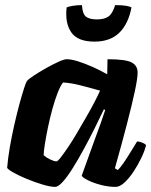

<svg xmlns="http://www.w3.org/2000/svg" viewBox="-20 -732 593 752"><path d="M196 0Q178 0 147.5 -9Q117 -18 85.5 -31Q54 -44 32 -56.5Q10 -69 8 -75Q11 -112 18.5 -155.5Q26 -199 36 -243Q46 -287 56 -324Q66 -361 74 -385.5Q82 -410 85 -414Q90 -421 111 -435Q132 -449 158.5 -464Q185 -479 208 -489.5Q231 -500 241 -500Q260 -500 286.5 -491.5Q313 -483 342.5 -470Q372 -457 400 -441L401 -500Q472 -500 495.5 -487.5Q519 -475 519 -448Q519 -425 508 -374Q497 -323 477.5 -247.5Q458 -172 430 -73L441 -66Q452 -76 465.5 -96Q479 -116 493 -139Q507 -162 517 -178Q526 -178 538 -173Q550 -168 552 -163Q547 -142 534 -114.5Q521 -87 503.5 -60.5Q486 -34 467.5 -17Q449 0 433 0Q404 0 374 -8Q344 -16 323.5 -26.5Q303 -37 300 -44L348 -177Q355 -196 361 -212.5Q367 -229 374.5 -249.5Q382 -270 392 -301L387 -304Q371 -270 350.5 -229Q330 -188 308 -147.5Q286 -107 265 -73.5Q244 -40 226 -20Q208 0 196 0ZM201 -100Q206 -100 218 -115.5Q230 -131 247 -156Q264 -181 282 -212Q300 -243 318 -274Q336 -305 350 -332Q364 -359 372 -377Q319 -392 288 -399.5Q257 -407 227 -409Q217 -397 206 -369Q195 -341 185 -304.5Q175 -268 167.5 -231.5Q160 -195 155.5 -166Q151 -137 151 -124Q161 -115 176.5 -107.5Q192 -100 201 -100ZM350 -569Q284 -569 259 -605.5Q234 -642 241 -703Q247 -706 264 -709Q281 -712 301 -712Q303 -678 316.5 -667Q330 -656 360 -656Q389 -656 405 -667.5Q421 -679 431 -712Q460 -712 475.5 -709Q491 -706 495 -703Q483 -639 447.5 -604Q412 -569 350 -569Z"/></svg>

Font: Texturina 12pt Black
Style: Italic
Weight: 900
Italic angle: -11°
Designer: Guillermo Torres Carreño
Foundry: Omnibus-Type
Version: Version 1.002